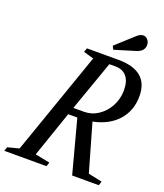

<svg xmlns="http://www.w3.org/2000/svg" viewBox="-223 -1064 1000 1174"><g transform="rotate(20 277.0 -477.0)"><path d="M-53.5 0 -44.5 -26.5 29.5 -45.5 264 -716.5 198 -735.5 207 -761.5H412Q609 -761.5 609 -595.5Q609 -501.5 551.5 -437.2Q494 -373 392 -352.5L480 -45.5L569.5 -26.5L561.5 0H388L296.5 -344H237L134.5 -45.5L230 -26.5L221 0ZM253.5 -391H322Q373 -391 415 -419.2Q457 -447.5 482.2 -494.5Q507.5 -541.5 507.5 -598Q507.5 -655.5 482 -686.5Q456.5 -717.5 408 -717.5H369ZM361 -808.5 350 -831 464 -934.5Q485 -954 505.5 -954Q521.5 -954 533.8 -940Q546 -926 546 -905.5Q546 -887 534.5 -872.5Q523 -858 495.5 -849.5Z"/></g></svg>

Font: Libre Caslon Condensed Medium Italic
Style: Regular
Weight: 500
Italic angle: -22.583°
Designer: Pablo Impallari, Rodrigo Fuenzalida, Katja Schimmel, Ertekin Erdin
Foundry: Pablo Impallari, Rodrigo Fuenzalida
Version: Version 2.000; ttfautohint (v1.8.4.7-5d5b);gftools[0.9.33]